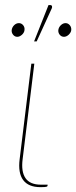

<svg xmlns="http://www.w3.org/2000/svg" viewBox="-20 -746 307 772"><path d="M26 0ZM106 -490H118L71 -106Q64.5 -56 82.5 -29.8Q100.5 -3.5 144.5 -3.5H171.5L171 1.5Q171 3.5 166.5 5Q162 6.5 142.5 6.5Q94.5 6.5 73.2 -22Q52 -50.5 59 -106ZM266.5 -625Q266 -619.5 263 -614.8Q260 -610 256 -606.2Q252 -602.5 247 -600.2Q242 -598 237.5 -598Q227 -598 220.2 -606.2Q213.5 -614.5 214.5 -625Q216 -636.5 224.8 -644.8Q233.5 -653 243.5 -653Q253.5 -653 260.5 -644.8Q267.5 -636.5 266.5 -625ZM78.5 -625Q78 -619.5 75.2 -614.8Q72.5 -610 68.2 -606.2Q64 -602.5 59.2 -600.2Q54.5 -598 49.5 -598Q39.5 -598 32.8 -606.2Q26 -614.5 27 -625Q28.5 -636.5 37 -644.8Q45.5 -653 56 -653Q66 -653 73 -644.8Q80 -636.5 78.5 -625ZM117 -579.5 175 -725.5H183.5Q187.5 -725.5 189 -721.5Q190.5 -717.5 188 -712L127.5 -579.5Z"/></svg>

Font: Lato Hairline
Style: Italic
Weight: 100
Italic angle: -7°
Designer: Lukasz Dziedzic
Foundry: tyPoland Lukasz Dziedzic
Version: Version 2.007; 2014-02-27